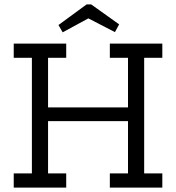

<svg xmlns="http://www.w3.org/2000/svg" viewBox="-20 -847 795 867"><path d="M518 -737 499 -702 379 -764 263 -701 244 -734 371 -827H392ZM713 0H476V-64H558V-300H197V-64H279V0H42V-64H124V-586H42V-650H279V-586H197V-362H558V-586H476V-650H713V-586H631V-64H713Z"/></svg>

Font: Zilla Slab
Style: Regular
Weight: 400
Designer: Typotheque.com
Foundry: Typotheque type foundry
Version: Version 1.1; 2017; ttfautohint (v1.6)